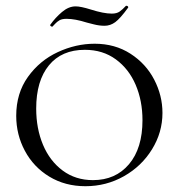

<svg xmlns="http://www.w3.org/2000/svg" viewBox="-20 -631 617 663"><path d="M36 -231Q36 -309 76.5 -365.5Q117 -422 179.5 -451Q242 -480 307 -480Q377 -480 430.5 -445.5Q484 -411 512.5 -356Q541 -301 541 -241Q541 -174 505 -115.5Q469 -57 408 -22.5Q347 12 275 12Q205 12 150.5 -21Q96 -54 66 -110Q36 -166 36 -231ZM472 -216Q472 -283 448.5 -338Q425 -393 380 -426Q335 -459 273 -459Q193 -459 149 -405.5Q105 -352 105 -256Q105 -187 128.5 -131Q152 -75 196.5 -42Q241 -9 301 -9Q379 -9 425.5 -64Q472 -119 472 -216ZM415 -611H417Q420 -611 422 -608.5Q424 -606 422 -604Q395 -567 378 -554.5Q361 -542 341 -542Q323 -542 303.5 -547Q284 -552 280 -553Q239 -566 210 -566Q194 -566 185.5 -561Q177 -556 170.5 -549Q164 -542 161 -539H160Q157 -539 154.5 -541.5Q152 -544 154 -546Q171 -570 194 -589.5Q217 -609 241 -609Q259 -609 294 -598Q338 -584 366 -584Q383 -584 393 -591Q403 -598 415 -611Z"/></svg>

Font: Cormorant Unicase
Style: Regular
Weight: 400
Designer: Christian Thalmann (Catharsis Fonts)
Foundry: Catharsis Fonts
Version: Version 4.000